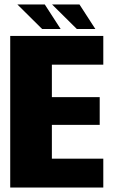

<svg xmlns="http://www.w3.org/2000/svg" viewBox="-20 -835 512 855"><path d="M25.5 0V-675H440V-547H211V-402.5H424V-279H211V-128.5H440V0ZM322 -706 212 -815H334L404.5 -706ZM167.5 -706 57.5 -815H179.5L250 -706Z"/></svg>

Font: Anybody ExtraBold
Style: Regular
Weight: 800
Designer: Tyler Finck
Foundry: Etcetera Type Company
Version: Version 1.010; ttfautohint (v1.8.3) -l 8 -r 50 -G 200 -x 14 